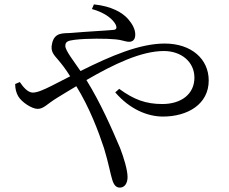

<svg xmlns="http://www.w3.org/2000/svg" viewBox="-20 -799 1040 873"><path d="M398 -758C462 -740 494 -710 506 -687C513 -671 509 -664 495 -663C466 -660 383 -656 300 -649C269 -647 228 -653 217 -602C207 -563 228 -547 246 -525C261 -507 278 -486 299 -452L215 -409C179 -391 150 -378 129 -378C106 -378 85 -404 70 -426L49 -417C49 -394 54 -377 63 -361C79 -334 125 -304 151 -304C179 -304 192 -325 241 -355C269 -372 298 -390 327 -407C387 -310 428 -201 453 -125C473 -60 483 -4 490 17C498 44 509 54 525 54C547 54 560 34 560 6C560 -26 543 -82 526 -126C488 -215 439 -328 373 -435C497 -507 622 -567 725 -567C804 -567 864 -518 864 -446C864 -371 804 -326 718 -326C643 -326 589 -346 522 -395L504 -379C570 -302 651 -269 721 -269C833 -269 929 -325 929 -433C929 -531 850 -601 729 -601C616 -601 486 -546 346 -476C317 -519 277 -569 277 -590C277 -610 289 -614 319 -618C376 -625 467 -624 506 -620C533 -618 550 -609 567 -609C584 -609 595 -619 595 -642C595 -666 582 -690 562 -713C536 -742 487 -771 407 -779Z"/></svg>

Font: Source Han Serif
Style: Regular
Weight: 400
Designer: Ryoko NISHIZUKA 西塚涼子 (kana & ideographs); Frank Grießhammer (Latin, Greek & Cyrillic); Wenlong ZHANG 张文龙 (bopomofo); San
Foundry: Adobe Systems Incorporated
Version: Version 1.001;PS 1.001;hotconv 16.6.54;makeotf.lib2.5.65590